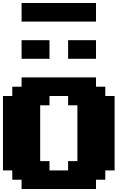

<svg xmlns="http://www.w3.org/2000/svg" viewBox="-20 -1270 915 1290"><path d="M125 0H625V-62.5H687.5V-125H750V-625H687.5V-687.5H625V-750H125V-687.5H62.5V-625H0V-125H62.5V-62.5H125ZM437.5 -125H312.5V-187.5H250V-562.5H312.5V-625H437.5V-562.5H500V-187.5H437.5ZM437.5 -875H625V-1000H437.5ZM125 -875H312.5V-1000H125ZM125 -1125H625V-1250H125Z"/></svg>

Font: Faithful 32x
Style: Bold
Weight: 400
Foundry: Faithful Resource Pack
Version: Version 1.0; January 27, 2023